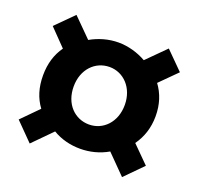

<svg xmlns="http://www.w3.org/2000/svg" viewBox="-101 -756 792 766"><g transform="rotate(20 295.0 -373.0)"><path d="M99 -100 178 -180C213 -159 253 -149 295 -149C335 -149 376 -159 412 -180L491 -100L565 -175L494 -246C519 -281 534 -323 534 -374C534 -424 520 -466 494 -501L565 -572L491 -646L413 -568C378 -588 336 -600 295 -600C253 -600 212 -588 177 -568L99 -646L25 -572L94 -501C69 -466 56 -424 56 -374C56 -323 69 -281 95 -246L25 -175ZM295 -252C234 -252 186 -300 186 -374C186 -447 234 -496 295 -496C354 -496 403 -447 403 -374C403 -300 354 -252 295 -252Z"/></g></svg>

Font: Noto Sans CJK SC
Style: Bold
Weight: 700
Designer: Ryoko NISHIZUKA 西塚涼子 (kana, bopomofo & ideographs); Paul D. Hunt (Latin, Greek & Cyrillic); Sandoll Communications 산돌커뮤니
Foundry: Adobe
Version: Version 2.004;hotconv 1.0.118;makeotfexe 2.5.65603